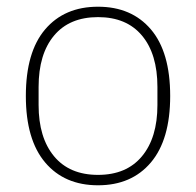

<svg xmlns="http://www.w3.org/2000/svg" viewBox="-20 -540 584 572"><path d="M272 12Q172 12 114.5 -56Q57 -124 57 -254Q57 -385 114.5 -452.5Q172 -520 272 -520Q372 -520 429.5 -452.5Q487 -385 487 -254Q487 -124 429.5 -56Q372 12 272 12ZM272 -19Q357 -19 403 -74.5Q449 -130 449 -227V-281Q449 -379 403 -434Q357 -489 272 -489Q187 -489 141 -434Q95 -379 95 -281V-227Q95 -130 141 -74.5Q187 -19 272 -19Z"/></svg>

Font: IBM Plex Sans Hebrew ExtraLight
Style: Regular
Weight: 200
Designer: Mike Abbink, Paul van der Laan, Pieter van Rosmalen, Yanek Iontef
Foundry: Bold Monday
Version: Version 1.2